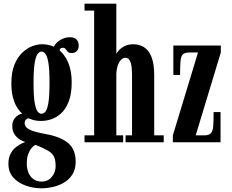

<svg xmlns="http://www.w3.org/2000/svg" viewBox="-20 -770 1253 1039"><path d="M205.5 249Q160 249 118.8 234.2Q77.5 219.5 51.5 190.2Q25.5 161 25.5 116Q25.5 83 38 60.5Q50.5 38 67.8 25Q85 12 99.2 5.8Q113.5 -0.5 117 -1.5Q113.5 -2.5 102.5 -7Q91.5 -11.5 78.5 -21.2Q65.5 -31 56 -47.5Q46.5 -64 46.5 -88.5Q46.5 -106.5 53.2 -119.5Q60 -132.5 69.8 -140.8Q79.5 -149 89.5 -152Q91.5 -153 95.2 -154Q99 -155 100.5 -154.5Q97.5 -157 88.2 -167Q79 -177 68 -196.2Q57 -215.5 49.2 -246Q41.5 -276.5 41.5 -319.5Q41.5 -379 57.8 -419.2Q74 -459.5 99.5 -484Q125 -508.5 153.2 -519.5Q181.5 -530.5 206 -530.5Q257 -530.5 293 -504.5Q329 -478.5 348.5 -432.5Q368 -386.5 368 -325.5Q368 -261.5 351.8 -220.2Q335.5 -179 310 -156Q284.5 -133 256.2 -124.2Q228 -115.5 204.5 -115.5Q175.5 -115.5 157.8 -121.5Q140 -127.5 135.5 -129Q135 -129.5 134.8 -129.5Q134.5 -129.5 133.5 -129.5Q127 -129.5 120.2 -122.2Q113.5 -115 113.5 -102Q113.5 -83.5 137.5 -70Q161.5 -56.5 228 -44.5Q304.5 -31 347 2.8Q389.5 36.5 389.5 105.5Q389.5 147 371.2 175Q353 203 324.5 219.2Q296 235.5 264.2 242.2Q232.5 249 205.5 249ZM205.5 212.5Q239.5 212.5 260.2 187.5Q281 162.5 281 129.5Q281 94.5 271 75.2Q261 56 233.5 42Q223.5 36.5 211.2 30.8Q199 25 188 20.5Q177 16 170.5 14Q160.5 19.5 150 32.2Q139.5 45 132.2 65.2Q125 85.5 125 114.5Q125 143.5 134.5 165.5Q144 187.5 162 200Q180 212.5 205.5 212.5ZM204.5 -154.5Q216 -154.5 225.8 -165.8Q235.5 -177 241.8 -213Q248 -249 248 -323.5Q248 -395 241.8 -430.8Q235.5 -466.5 225.8 -478.8Q216 -491 205 -491Q194 -491 184 -478.8Q174 -466.5 167.8 -430Q161.5 -393.5 161.5 -321.5Q161.5 -247.5 168 -212Q174.5 -176.5 184.2 -165.5Q194 -154.5 204.5 -154.5ZM264 -491.5Q269.5 -527.5 297.8 -548Q326 -568.5 357.5 -568.5Q384 -568.5 395 -555.5Q406 -542.5 406 -523Q406 -504 395.5 -493.5Q385 -483 369 -483Q353 -483 346.2 -490.2Q339.5 -497.5 335 -504.5Q330.5 -511.5 319 -511.5Q312.5 -511.5 307.2 -507.5Q302 -503.5 302 -490.5Z M437.5 0V-37.5H489.5V-712.5H437.5V-750H609.5V-478Q610 -481.5 620.5 -494.5Q631 -507.5 651.5 -519Q672 -530.5 701.5 -530.5Q733 -530.5 758.5 -515.2Q784 -500 799.2 -463.2Q814.5 -426.5 814.5 -362.5V-37.5H866V0H659.5V-37.5H694.5V-356.5Q694.5 -414.5 685.5 -436Q676.5 -457.5 659 -457.5Q647 -457.5 636 -447.2Q625 -437 617.8 -417Q610.5 -397 609.5 -367.5V-37.5H646.5V0Z M915.5 0V-37.5L1051.5 -486H1005.5Q980.5 -486 969.8 -475.8Q959 -465.5 956.8 -439Q954.5 -412.5 954.5 -364.5H918V-523.5H1175V-486L1039 -37.5H1084.5Q1110 -37.5 1120.8 -48.5Q1131.5 -59.5 1133.8 -86.8Q1136 -114 1136 -163.5H1173.5V0Z"/></svg>

Font: Imbue Thin 10pt
Style: Bold
Weight: 700
Version: Version 1.102